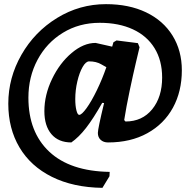

<svg xmlns="http://www.w3.org/2000/svg" viewBox="-20 -675 917 926"><path d="M20 -175Q20 -300 83.5 -411Q147 -522 255.5 -588.5Q364 -655 491 -655Q602 -655 684.5 -615.5Q767 -576 812 -503.5Q857 -431 857 -336Q857 -234 814 -155.5Q771 -77 690.5 -32.5Q610 12 501 12Q479 12 465.5 -0.5Q452 -13 452 -34Q452 -54 482 -178L473 -179Q430 -103 395 -58Q360 -13 324 12Q262 12 228 -28Q194 -68 194 -139Q194 -217 231 -294Q268 -371 325.5 -419.5Q383 -468 441 -468L521 -450L527 -471L542 -480L645 -467L653 -447Q649 -431 635.5 -373.5Q622 -316 605.5 -238Q589 -160 579 -96L585 -89Q666 -89 714 -148Q762 -207 762 -301Q762 -383 725.5 -442.5Q689 -502 621 -533.5Q553 -565 461 -565Q362 -565 283.5 -517Q205 -469 161 -386.5Q117 -304 117 -204Q117 -38 217.5 56.5Q318 151 509 154L508 175L474 231Q333 229 230.5 178Q128 127 74 36Q20 -55 20 -175ZM493 -351Q492 -351 468 -365Q444 -379 410 -379Q394 -379 378.5 -352Q363 -325 353 -282.5Q343 -240 343 -197Q343 -165 348.5 -143Q354 -121 362 -121Q374 -121 397.5 -153.5Q421 -186 447 -239.5Q473 -293 493 -351Z"/></svg>

Font: Alegreya SC ExtraBold
Style: Regular
Weight: 800
Designer: Juan Pablo del Peral
Foundry: Huerta Tipografica
Version: Version 2.007; ttfautohint (v1.6)